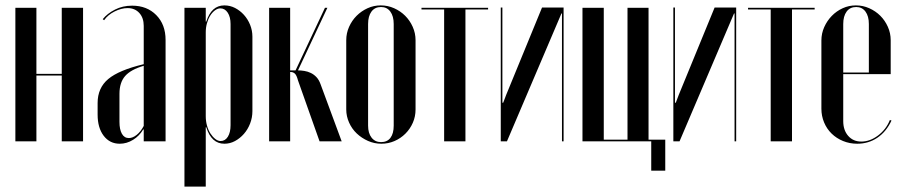

<svg xmlns="http://www.w3.org/2000/svg" viewBox="-20 -524 3348 712"><path d="M115 -495V-250H209V-495H288V0H209V-244H115V0H37V-495Z M342 -142Q342 -198 381.5 -231Q421 -264 513 -286V-428Q513 -458 496.5 -476Q480 -494 453 -494Q430 -494 405 -481.5Q380 -469 366 -449L361 -453Q378 -474 406.5 -488.5Q435 -503 470 -503Q525 -503 559.5 -468Q594 -433 594 -376V0H513V-44H511Q497 -20 473.5 -5.5Q450 9 424 9Q387 9 364.5 -20.5Q342 -50 342 -99ZM458 -12Q472 -12 487 -24Q502 -36 513 -57V-280Q465 -266 444 -242Q423 -218 423 -176V-72Q423 -44 432 -28Q441 -12 458 -12Z M664 -495H743V-444H745Q764 -504 812 -504Q833 -504 851.5 -494.5Q870 -485 884.5 -469Q899 -453 907.5 -432Q916 -411 916 -388V-112Q916 -88 907.5 -66Q899 -44 884.5 -27.5Q870 -11 851.5 -1Q833 9 812 9Q764 9 745 -52H743V168H664ZM743 -93Q743 -75 747.5 -58.5Q752 -42 760 -29.5Q768 -17 778 -9Q788 -1 798 -1Q815 -1 825 -17Q835 -33 835 -60V-435Q835 -461 824.5 -477Q814 -493 797 -493Q787 -493 777 -485.5Q767 -478 759.5 -466Q752 -454 747.5 -438Q743 -422 743 -404Z M1085 -226Q1080 -245 1073.5 -251Q1067 -257 1058 -257H1056V0H978V-495H1056V-263H1076L1185 -495H1194L1085 -263Q1096 -263 1108.5 -261Q1121 -259 1132.5 -253.5Q1144 -248 1153.5 -238Q1163 -228 1169 -211L1247 0H1165Z M1392 -504Q1418 -504 1441.5 -493.5Q1465 -483 1482.5 -465.5Q1500 -448 1510.5 -424.5Q1521 -401 1521 -375V-118Q1521 -92 1511 -69Q1501 -46 1483.5 -28.5Q1466 -11 1443 -1Q1420 9 1394 9Q1368 9 1344.5 -1.5Q1321 -12 1303 -29Q1285 -46 1274.5 -69.5Q1264 -93 1264 -118V-375Q1264 -401 1274.5 -424.5Q1285 -448 1302.5 -465.5Q1320 -483 1343 -493.5Q1366 -504 1392 -504ZM1393 -498Q1370 -498 1357.5 -481Q1345 -464 1345 -435V-58Q1345 -30 1358 -13.5Q1371 3 1393 3Q1416 3 1428 -13Q1440 -29 1440 -58V-435Q1440 -464 1427.5 -481Q1415 -498 1393 -498Z M1790 -489H1706V0H1627V-489H1543V-495H1790Z M2070 -496V0H2064V-474H2062L1860 0H1837V-496H1843V-143H1846L1857 -172L1990 -496Z M2140 -495H2219V-6H2307V-495H2385V-6H2447V109H2395V0H2140Z M2710 -496V0H2704V-474H2702L2500 0H2477V-496H2483V-143H2486L2497 -172L2630 -496Z M3001 -489H2917V0H2838V-489H2754V-495H3001Z M3026 -374Q3026 -400 3036.5 -423.5Q3047 -447 3064.5 -465Q3082 -483 3105 -493.5Q3128 -504 3154 -504Q3180 -504 3203.5 -493.5Q3227 -483 3244.5 -465.5Q3262 -448 3272.5 -424.5Q3283 -401 3283 -375V-249H3107V-75Q3107 -41 3125.5 -20Q3144 1 3174 1Q3206 1 3236 -21.5Q3266 -44 3280 -79L3286 -77Q3267 -36 3234 -13.5Q3201 9 3159 9Q3131 9 3106.5 -1Q3082 -11 3064 -28.5Q3046 -46 3036 -70Q3026 -94 3026 -121ZM3202 -255V-435Q3202 -464 3189.5 -481Q3177 -498 3155 -498Q3132 -498 3119.5 -481Q3107 -464 3107 -435V-255Z"/></svg>

Font: Moniqa SemBd Narrow Display
Style: Regular
Weight: 600
Width: 4
Designer: Rajesh Rajput
Foundry: Rajesh Rajput
Version: Version 1.000